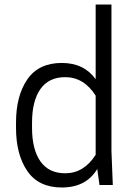

<svg xmlns="http://www.w3.org/2000/svg" viewBox="-20 -820 580 851"><path d="M254 -541Q352 -541 404 -469V-800H474V-150L480 0H421L411 -71Q362 11 254 11Q151 11 101 -62Q51 -135 51 -253V-277Q51 -395 101 -468Q151 -541 254 -541ZM269 -52Q352 -52 404 -134V-396Q352 -478 269 -478Q196 -478 159 -425Q122 -372 122 -277V-253Q122 -158 159 -105Q196 -52 269 -52Z"/></svg>

Font: Cooper Hewitt
Style: Book
Weight: 705
Designer: Village Type and Design LLC
Foundry: Cooper Hewitt Smithsonian Design Museum
Version: 1.000; ttfautohint (v1.8.1)